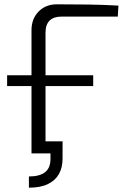

<svg xmlns="http://www.w3.org/2000/svg" viewBox="-20 -711 576 890"><path d="M114 159V107Q163 107 188.5 87.5Q214 68 214 26V0H126V-56H270V24Q270 66 253 96Q236 126 201.5 142.5Q167 159 114 159ZM13 -312V-362H412V-312ZM243 -691Q315 -691 387.5 -690Q460 -689 529 -685L526 -634H264Q229 -634 210 -615.5Q191 -597 191 -560V0H126V-571Q126 -624 159 -657.5Q192 -691 243 -691Z"/></svg>

Font: Exo 2 Light
Style: Regular
Weight: 300
Designer: Natanael Gama
Foundry: Natanael Gama
Version: Version 2.010